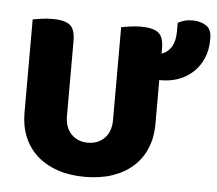

<svg xmlns="http://www.w3.org/2000/svg" viewBox="-50 -716 891 789"><g transform="rotate(5 396.0 -321.5)"><path d="M598 -405V-222Q598 -168 579.5 -123.5Q561 -79 526 -47.5Q491 -16 441 1Q391 18 328 18Q265 18 215 1Q165 -16 130 -47.5Q95 -79 76.5 -123.5Q58 -168 58 -222V-608Q70 -610 93 -613.5Q116 -617 139 -617Q189 -617 211 -600Q233 -583 233 -534V-225Q233 -177 259.5 -150Q286 -123 328 -123Q370 -123 396.5 -150Q423 -177 423 -225V-608Q435 -610 458 -613.5Q481 -617 504 -617Q554 -617 576 -600Q598 -583 598 -534V-514Q623 -522 638 -546Q653 -570 653 -612V-646Q667 -653 680.5 -657Q694 -661 714 -661Q746 -661 769 -646Q792 -631 792 -595V-589Q792 -546 777.5 -512Q763 -478 737.5 -454Q712 -430 678.5 -417.5Q645 -405 607 -405Z"/></g></svg>

Font: Baloo 2 ExtraBold
Style: Regular
Weight: 800
Designer: Sarang Kulkarni and Ek Type
Foundry: Ek Type
Version: Version 1.640;hotconv 1.0.111;makeotfexe 2.5.65597; ttfautoh